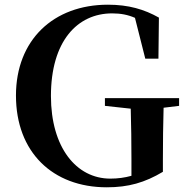

<svg xmlns="http://www.w3.org/2000/svg" viewBox="-20 -779 797 818"><path d="M427 -328 537 -316C539 -243 540 -173 540 -100V-30C511 -22 482 -18 450 -18C305 -18 197 -151 197 -370C197 -603 309 -722 458 -722C495 -722 525 -716 555 -703L599 -529H655L657 -704C595 -739 528 -759 440 -759C207 -759 48 -608 48 -372C48 -131 204 19 435 19C527 19 597 -1 674 -47V-97C674 -178 675 -250 677 -320L743 -328V-361H427Z"/></svg>

Font: Noto Serif CJK TC
Style: Bold
Weight: 700
Designer: Ryoko NISHIZUKA 西塚涼子 (kana & ideographs); Frank Grießhammer (Latin, Greek & Cyrillic); Wenlong ZHANG 张文龙 (bopomofo); San
Foundry: Adobe
Version: Version 2.001;hotconv 1.1.0;makeotfexe 2.6.0